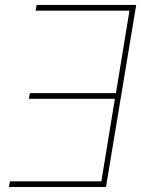

<svg xmlns="http://www.w3.org/2000/svg" viewBox="-20 -747 612 767"><path d="M524.1 -727.3 403.4 0H15.6L19.9 -22.7H384.9L438.9 -352.3H95.2L99.4 -375H443.2L497.2 -704.5H122.2L126.4 -727.3Z"/></svg>

Font: Inter UI Thin
Style: Italic
Weight: 100
Italic angle: -9.39999°
Designer: Rasmus Andersson
Foundry: rsms
Version: 3.2;8d6f07862